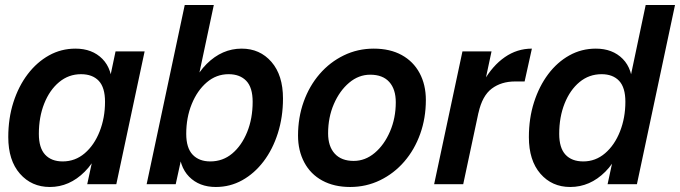

<svg xmlns="http://www.w3.org/2000/svg" viewBox="-20 -735 2713 766"><path d="M179 11Q106 11 59.5 -42Q13 -95 13 -188Q13 -263 33.5 -327Q54 -391 90.5 -439Q127 -487 175.5 -514Q224 -541 281 -541Q348 -541 388.5 -500Q429 -459 428 -382L403 -223Q379 -111 318 -50Q257 11 179 11ZM230 -91Q280 -91 318 -123.5Q356 -156 377.5 -210.5Q399 -265 399 -329Q399 -386 374 -412.5Q349 -439 303 -439Q254 -439 216 -407.5Q178 -376 156.5 -322Q135 -268 135 -201Q135 -145 160 -118Q185 -91 230 -91ZM328 0 356 -130 401 -265 414 -402 441 -530H557L444 0Z M841 11Q775 11 734.5 -30Q694 -71 694 -148L720 -307Q743 -419 804.5 -480Q866 -541 944 -541Q1017 -541 1063 -488Q1109 -435 1109 -342Q1109 -268 1088.5 -203.5Q1068 -139 1031.5 -91Q995 -43 946.5 -16Q898 11 841 11ZM565 0 717 -715H833L766 -400L721 -265L709 -128L681 0ZM819 -91Q869 -91 906.5 -122.5Q944 -154 966 -208Q988 -262 988 -329Q988 -386 962.5 -412.5Q937 -439 892 -439Q843 -439 805 -406.5Q767 -374 745 -320Q723 -266 723 -201Q723 -145 748.5 -118Q774 -91 819 -91Z M1377 11Q1313 11 1266 -14.5Q1219 -40 1194 -87Q1169 -134 1169 -194Q1169 -266 1191.5 -329Q1214 -392 1255 -439.5Q1296 -487 1351.5 -514Q1407 -541 1471 -541Q1536 -541 1582.5 -515.5Q1629 -490 1654 -443.5Q1679 -397 1679 -336Q1679 -264 1656.5 -201Q1634 -138 1593 -90.5Q1552 -43 1496.5 -16Q1441 11 1377 11ZM1391 -93Q1437 -93 1475 -125Q1513 -157 1536 -210.5Q1559 -264 1559 -327Q1559 -379 1533 -408Q1507 -437 1457 -437Q1411 -437 1373 -405Q1335 -373 1312 -320Q1289 -267 1289 -203Q1289 -151 1315.5 -122Q1342 -93 1391 -93Z M1712 0 1825 -530H1941L1828 0ZM1857 -265Q1875 -350 1910 -411.5Q1945 -473 1994 -507Q2043 -541 2102 -541L2073 -410H2035Q1980 -410 1942 -381.5Q1904 -353 1889 -285Z M2255 11Q2182 11 2136 -42Q2090 -95 2090 -188Q2090 -263 2110.5 -327Q2131 -391 2167 -439Q2203 -487 2251.5 -514Q2300 -541 2357 -541Q2424 -541 2464.5 -500Q2505 -459 2504 -382L2479 -223Q2456 -111 2395 -50Q2334 11 2255 11ZM2307 -91Q2356 -91 2394 -123.5Q2432 -156 2453.5 -210.5Q2475 -265 2475 -329Q2475 -386 2450 -412.5Q2425 -439 2380 -439Q2330 -439 2292 -407.5Q2254 -376 2232.5 -322Q2211 -268 2211 -201Q2211 -145 2236 -118Q2261 -91 2307 -91ZM2404 0 2432 -130 2478 -265 2490 -402 2556 -715H2673L2521 0Z"/></svg>

Font: Radio Canada Big Medium
Style: Italic
Weight: 500
Italic angle: -12°
Designer: Étienne Aubert Bonn
Foundry: Coppers and Brasses
Version: Version 1.001